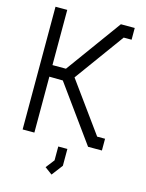

<svg xmlns="http://www.w3.org/2000/svg" viewBox="-132 -779 805 1058"><g transform="rotate(15 271.0 -250.5)"><path d="M423 -1 194 -318 117 -319V0H50V-700H117V-385H194L423 -700H502V-633H457L252 -351L457 -68H502V-1ZM226 168 264 119V40H316V136L268 199Z"/></g></svg>

Font: Turret Road Medium
Style: Regular
Weight: 500
Designer: Noponies
Foundry: Noponies
Version: Version 1.001; ttfautohint (v1.8)